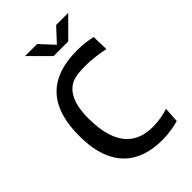

<svg xmlns="http://www.w3.org/2000/svg" viewBox="-274 -1048 1169 1169"><g transform="rotate(-45 310.0 -463.5)"><path d="M426 -741.5C164.5 -741.5 66 -595.5 66 -363.5C66 -82.5 217 12.5 406 12.5C468.5 12.5 520 1 550.5 -8L556.5 -106.5C518 -93.5 469.5 -85 422 -85C304.5 -85 181 -141 181 -400C181 -539.5 227.5 -587 251.5 -606C279 -628.5 316.5 -639 391.5 -639C462 -639 516 -628.5 557 -620.5L554 -727.5C516 -735.5 474.5 -741.5 426 -741.5ZM177 -940.5H280.5L362.5 -852L444.5 -940.5H548.5L425.5 -817.5H300Z"/></g></svg>

Font: Monaspace Argon Medium
Style: Regular
Weight: 500
Designer: Riley Cran & the Lettermatic Team
Foundry: Lettermatic
Version: Version 1.000 (Monaspace Argon)